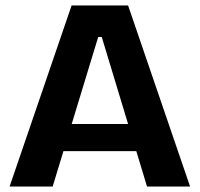

<svg xmlns="http://www.w3.org/2000/svg" viewBox="-20 -680 728 700"><path d="M15 0 241 -660H447L673 0H516L351 -545H338L172 0ZM141 -129V-228H567V-129Z"/></svg>

Font: Bricolage Grotesque 18pt
Style: Bold
Weight: 700
Designer: Mathieu Triay
Foundry: Atelier Triay
Version: Version 1.000;gftools[0.9.30]